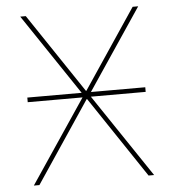

<svg xmlns="http://www.w3.org/2000/svg" viewBox="-52 -778 747 827"><g transform="rotate(-5 321.0 -365.0)"><path d="M66 -360V-380H301L66 -730H90L320 -387H322L552 -730H576L341 -380H576V-360H339L581 0H557L322 -351H320L85 0H61L303 -360Z"/></g></svg>

Font: Mplus 1p Thin
Style: Regular
Weight: 250
Version: Version 1.061